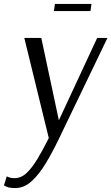

<svg xmlns="http://www.w3.org/2000/svg" viewBox="-37 -692 564 972"><path d="M-3 201Q-3 201 8.5 205.5Q20 210 36 210Q70 210 98 183.5Q126 157 153.5 111Q181 65 210 7L86 -500H172L261 -83L455 -500H507L263 7Q230 76 195.5 133.5Q161 191 123 225.5Q85 260 41 260Q11 260 -3 253.5Q-17 247 -17 247ZM421 -636H236L241 -672H426Z"/></svg>

Font: Arsenal SC
Style: Italic
Weight: 400
Italic angle: -9.10001°
Designer: Andrij Shevchenko
Foundry: Stairsfor
Version: Version 2.001; ttfautohint (v1.8.4.7-5d5b)